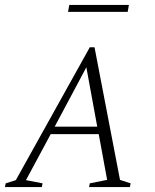

<svg xmlns="http://www.w3.org/2000/svg" viewBox="-35 -756 628 776"><path d="M-15 0 -12 -15 29 -28 328 -565H347L450 -29L493 -15L490 0H325L328 -15L398 -29L364 -214H170L70 -28L137 -15L134 0ZM186 -244H358L314 -484ZM240 -708 245 -736H486L481 -708Z"/></svg>

Font: Spectral SC ExtraLight
Style: Italic
Weight: 275
Italic angle: -10°
Designer: Jean-Baptiste Levee
Foundry: Production Type
Version: Version 2.001